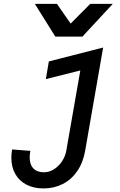

<svg xmlns="http://www.w3.org/2000/svg" viewBox="-20 -810 640 1022"><path d="M138 27Q138 66 157.8 86.5Q177.5 107 213.5 107Q243 107 268.5 90.2Q294 73.5 310.8 47.5Q327.5 21.5 332.5 -6L407.5 -435L224 -389L240 -483L529 -557L433 -6Q422 56 391 101Q360 146 313.8 169.5Q267.5 193 211.5 193Q160 193 121.5 173.2Q83 153.5 61.8 116.8Q40.5 80 40.5 30Q40.5 6 44.5 -14.5L141.5 -7Q138 15 138 27ZM165.5 -789.5H283L356 -684.5L460.5 -789.5H580.5L418.5 -615H274.5Z"/></svg>

Font: JuliaMono Medium
Style: Italic
Weight: 500
Italic angle: -9°
Monospace: yes
Designer: cormullion
Foundry: corm
Version: Version 0.054; ttfautohint (v1.8.4)